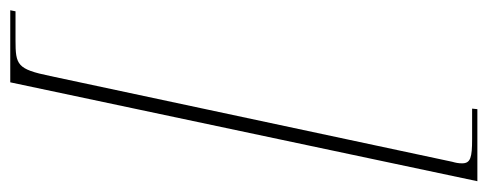

<svg xmlns="http://www.w3.org/2000/svg" viewBox="-324 -498 928 365"><g transform="rotate(-90 139.5 -316.0)"><path d="M-23 128H114L115 118H57C22 118 11 115 11 99C11 92 12 87 14 80L177 -684C190 -747 198 -750 245 -750H300L302 -760H165Z"/></g></svg>

Font: Noto Serif Display Condensed Thin
Style: Italic
Weight: 100
Width: 3
Italic angle: -12°
Designer: Monotype Design Team
Foundry: Monotype Imaging Inc.
Version: Version 2.009